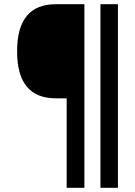

<svg xmlns="http://www.w3.org/2000/svg" viewBox="-20 -690 640 910"><path d="M380 -670H245C122 -670 61 -596 61 -447C61 -298 122 -224 245 -224H296V200H380ZM456 200V-670H539V200Z"/></svg>

Font: LT Wave Mono
Style: Regular
Weight: 400
Designer: Daniel Lyons
Version: Version 2.5 (Glyphs App)